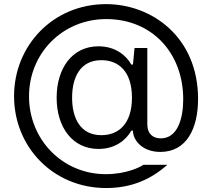

<svg xmlns="http://www.w3.org/2000/svg" viewBox="-20 -736 1039 940"><path d="M499.5 184.6C624.5 184.6 719.7 141.6 799.3 70.8H682.1C669.9 79.6 602.5 116.7 498 116.7C285.2 116.7 122.1 -53.2 122.1 -264.2C122.1 -476.1 287.1 -642.6 500 -642.6C725.1 -642.6 877 -475.6 877 -250C877 -154.8 849.1 -58.6 767.1 -58.6C730 -58.6 701.2 -79.6 701.2 -127.4V-501H638.7L630.9 -419.9H623C596.7 -466.3 543.5 -509.3 461.9 -509.3C332.5 -509.3 257.3 -400.4 257.3 -257.8C257.3 -111.3 335.9 -6.8 462.4 -6.8C543.5 -6.8 596.7 -49.8 623 -96.2H630.9C630.9 -49.8 676.3 7.8 765.1 7.8C892.6 7.8 949.7 -105.5 949.7 -251.5C949.7 -554.7 723.1 -715.8 499.5 -715.8C239.3 -715.8 48.8 -512.7 48.8 -265.1C48.8 -16.1 240.7 184.6 499.5 184.6ZM333 -257.8C333 -356.9 372.6 -441.4 476.1 -441.4C563 -441.4 626 -383.8 626 -257.8C626 -132.3 563 -74.2 476.1 -74.2C372.6 -74.2 333 -158.7 333 -257.8Z"/></svg>

Font: Faust Sans
Style: Regular
Weight: 400
Designer: Andreas Faust
Version: Version 1.003;Glyphs 3.1.2 (3151)